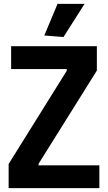

<svg xmlns="http://www.w3.org/2000/svg" viewBox="-20 -981 563 1001"><path d="M25 -126 328 -612V-621H38V-740H485V-613L181 -127V-119H498V0H25ZM211 -796 280 -961H421L311 -788Z"/></svg>

Font: Encode Sans Compressed
Style: Bold
Weight: 700
Designer: Pablo Impallari, Andres Torresi
Foundry: Pablo Impallari, Andres Torresi
Version: Version 1.000; ttfautohint (v1.00) -l 8 -r 50 -G 200 -x 14 -